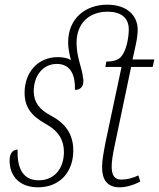

<svg xmlns="http://www.w3.org/2000/svg" viewBox="-20 -790 679 820"><path d="M142 10C237 10 293 -57 293 -147C293 -218 259 -263 198 -296C148 -322 125 -353 124 -399C124 -468 164 -517 223 -517C286 -517 302 -462 300 -406C321 -406 336 -418 336 -443C336 -445 336 -447 336 -448C336 -446 336 -448 336 -450C336 -451 336 -452 336 -453C335 -454 335 -454 335 -454C332 -498 307 -542 307 -607C307 -692 362 -740 439 -740C503 -740 530 -709 530 -664C530 -627 519 -574 499 -550C486 -533 463 -527 434 -527L430 -504H499L431 -184C422 -136 416 -106 416 -76C416 -25 436 10 491 10C515 10 549 2 579 -15L571 -41C549 -30 523 -23 498 -23C469 -23 457 -42 457 -78C457 -103 461 -128 473 -184L540 -504H632L639 -536H546L559 -595C565 -621 568 -645 568 -663C568 -724 522 -770 438 -770C348 -770 271 -714 271 -609C271 -585 276 -560 283 -534C268 -542 249 -546 227 -546C140 -546 85 -479 85 -394C85 -329 118 -293 175 -261C233 -229 253 -189 253 -141C253 -69 211 -20 146 -20C75 -20 53 -75 55 -151C39 -151 21 -141 21 -104C21 -36 66 10 142 10Z"/></svg>

Font: Noto Serif Condensed ExtraLight
Style: Italic
Weight: 200
Width: 3
Italic angle: -12°
Designer: Monotype Design Team
Foundry: Monotype Imaging Inc.
Version: Version 2.013